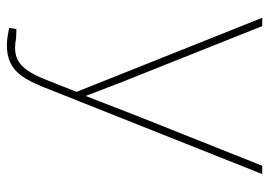

<svg xmlns="http://www.w3.org/2000/svg" viewBox="-131 -438 775 553"><g transform="rotate(90 256.5 -161.5)"><path d="M60.1 199.7 64 178.7 90.3 179.7Q119.6 185.5 140.6 179.7Q161.6 173.8 178 153.3Q194.3 132.8 209 95.2L244.6 5.4L31.2 -529.3H55.2L200.7 -164.1Q216.3 -126 230.7 -87.9Q245.1 -49.8 259.8 -11.7H252.9Q268.1 -49.8 282.5 -87.9Q296.9 -126 312 -164.1L457.5 -529.3H481.4L230 103Q214.8 141.1 198.5 163.6Q182.1 186 161.1 196Q140.1 206.1 110.8 206.1Q97.2 206.1 86.2 204.3Q75.2 202.6 60.1 199.7Z"/></g></svg>

Font: Inter 24pt Thin
Style: Regular
Weight: 250
Designer: Rasmus Andersson
Foundry: rsms
Version: Version 4.001;git-66647c0bb